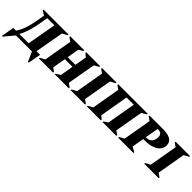

<svg xmlns="http://www.w3.org/2000/svg" viewBox="138 -1626 2843 2843"><g transform="rotate(45 1559.5 -204.5)"><path d="M87 0 -39 151H-55L-19 -51H36Q73 -99 103 -180.5Q133 -262 155 -392L174 -502L104 -544L107 -560H628L625 -544L548 -502L468 -51H543L506 151H490L423 0ZM214 -391Q194 -274 166 -187.5Q138 -101 106 -51H302L384 -509H234Z M568 0 571 -16 646 -58 723 -502 663 -544 666 -560H959L956 -544L889 -502L857 -315H1017L1050 -502L997 -544L1000 -560H1292L1289 -544L1215 -502L1137 -58L1197 -16L1194 0H901L904 -16L972 -58L1008 -264H848L812 -58L867 -16L864 0Z M1232 0 1235 -16 1311 -58 1388 -502 1328 -544 1331 -560H1633L1630 -544L1554 -502L1477 -58L1537 -16L1534 0Z M1573 0 1576 -16 1651 -58 1728 -502 1668 -544 1671 -560H2287L2284 -544L2210 -502L2132 -58L2192 -16L2189 0H1901L1904 -16L1967 -58L2046 -509H1895L1817 -58L1867 -16L1864 0Z M2227 0 2230 -16 2306 -58 2383 -502 2323 -544 2326 -560H2605Q2716 -560 2767 -526Q2818 -492 2818 -428Q2818 -378 2787.5 -337.5Q2757 -297 2693 -272.5Q2629 -248 2530 -248H2505L2472 -58L2550 -16L2547 0ZM2550 -505 2513 -294H2521Q2585 -294 2614.5 -332Q2644 -370 2644 -428Q2644 -464 2623.5 -484.5Q2603 -505 2564 -505Z M2773 0 2776 -16 2852 -58 2929 -502 2869 -544 2872 -560H3174L3171 -544L3095 -502L3018 -58L3078 -16L3075 0Z"/></g></svg>

Font: Spectral SC ExtraBold
Style: Italic
Weight: 800
Italic angle: -10°
Designer: Jean-Baptiste Levee
Foundry: Production Type
Version: Version 2.001